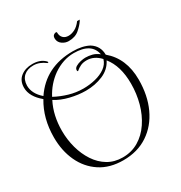

<svg xmlns="http://www.w3.org/2000/svg" viewBox="-191 -931 1042 1106"><g transform="rotate(-30 329.5 -378.5)"><path d="M310 38Q220 38 157 -3.5Q94 -45 61 -116Q28 -187 28 -276Q28 -402 86 -498Q22 -551 22 -610Q22 -656 53 -680.5Q84 -705 131 -705Q183 -705 212 -676Q217 -671 217 -668Q217 -666 214 -666Q211 -666 210 -666Q192 -680 172.5 -687.5Q153 -695 132 -695Q92 -695 68 -673.5Q44 -652 43 -612Q43 -558 95 -513Q189 -652 370 -652Q433 -652 476 -629Q525 -598 525 -540Q618 -462 618 -321Q618 -216 580.5 -135Q543 -54 474 -8Q405 38 310 38ZM317 -435Q358 -435 397 -444.5Q436 -454 464 -474Q492 -494 501 -525Q462 -567 413 -567Q389 -567 372 -559Q355 -551 340 -538Q335 -538 335 -545Q335 -559 349.5 -567.5Q364 -576 382.5 -580Q401 -584 414 -584Q436 -584 458 -578.5Q480 -573 502 -556Q486 -640 369 -640Q298 -640 231 -594Q171 -551 136 -484Q177 -462 223 -448.5Q269 -435 317 -435ZM315 22Q374 22 421 -6Q468 -34 501 -83Q534 -132 551 -194Q568 -256 568 -323Q568 -441 513 -509Q489 -461 437 -439Q385 -417 323 -417Q274 -417 220.5 -430Q167 -443 128 -468Q107 -427 97 -381.5Q87 -336 87 -286Q87 -227 102 -172Q117 -117 146 -73Q175 -29 217.5 -3.5Q260 22 315 22ZM380 -714Q358 -714 338.5 -727.5Q319 -741 317 -764Q317 -767 317 -771Q317 -775 318 -778Q320 -786 327 -790.5Q334 -795 340 -795Q346 -795 346 -791Q346 -768 359 -754.5Q372 -741 395 -741Q415 -741 437 -752Q459 -763 479 -790H496Q496 -789 491 -781Q478 -761 451 -737.5Q424 -714 380 -714Z"/></g></svg>

Font: Updock
Style: Regular
Weight: 400
Designer: Robert E. Leuschke
Foundry: Robert E. Leuschke
Version: Version 1.010; ttfautohint (v1.8.4.7-5d5b)